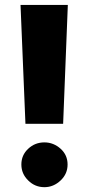

<svg xmlns="http://www.w3.org/2000/svg" viewBox="-20 -756 359 781"><path d="M255.9 -735.8H63.5L83.5 -252.4H236.8ZM66.9 -86.9C66.9 -61.5 76.2 -40 94.7 -22C112.8 -3.9 134.8 5.4 160.6 5.4C185.5 5.4 207.5 -3.9 226.6 -22C245.6 -40 254.9 -61.5 254.9 -86.9C254.9 -112.3 245.6 -133.8 226.6 -150.9C207.5 -168 185.5 -176.8 160.6 -176.8C134.8 -176.8 112.8 -168 94.7 -150.9C76.2 -133.8 66.9 -112.3 66.9 -86.9Z"/></svg>

Font: Estedad Black
Style: Regular
Weight: 900
Designer: Amin Abedi
Version: Version 7.3